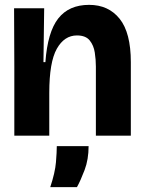

<svg xmlns="http://www.w3.org/2000/svg" viewBox="-20 -559 593 791"><path d="M39 0V-286L38 -525H162L159 -303H167Q176 -427 220 -483Q264 -539 347 -539Q427 -539 473 -481.5Q519 -424 519 -303V0H375V-285Q375 -313 370.5 -342.5Q366 -372 349.5 -392.5Q333 -413 297 -413Q245 -413 214 -358Q183 -303 183 -176V0ZM187 212Q207 152 210.5 109.5Q214 67 214 43H345Q345 98 328.5 141.5Q312 185 297 212Z"/></svg>

Font: Bricolage Grotesque 48pt Bricolage Grotesque 48pt Regular
Style: Bold
Weight: 700
Designer: Mathieu Triay
Foundry: Atelier Triay
Version: Version 1.000; ttfautohint (v1.8.4.7-5d5b);gftools[0.9.32]